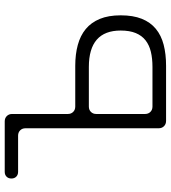

<svg xmlns="http://www.w3.org/2000/svg" viewBox="26 -766 740 833"><g transform="rotate(-90 396.5 -350.0)"><path d="M256 -32V-610Q256 -624 247 -633Q238 -642 224 -642H67Q54 -642 46 -650Q38 -658 38 -671Q38 -684 46 -692Q54 -700 67 -700H286Q300 -700 309 -691Q318 -682 318 -668V-426Q318 -412 327 -403Q336 -394 350 -394H527Q577 -394 617.5 -383Q658 -372 686.5 -348.5Q715 -325 730.5 -287.5Q746 -250 746 -197Q746 -143 731 -105.5Q716 -68 687.5 -44.5Q659 -21 618.5 -10.5Q578 0 527 0H288Q274 0 265 -9Q256 -18 256 -32ZM350 -59H522Q559 -59 588 -66Q617 -73 637.5 -89Q658 -105 669 -131.5Q680 -158 680 -197Q680 -335 522 -335H350Q336 -335 327 -326Q318 -317 318 -303V-91Q318 -77 327 -68Q336 -59 350 -59Z"/></g></svg>

Font: Higure Gothic
Style: Regular
Weight: 400
Designer: Yoshimichi Ohira
Foundry: Positype
Version: Version 1.000